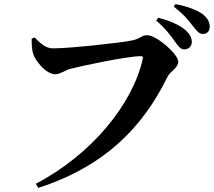

<svg xmlns="http://www.w3.org/2000/svg" viewBox="-20 -860 1040 933"><path d="M875 -620C897 -620 912 -635 912 -656C912 -675 904 -693 883 -712C852 -740 805 -759 749 -774L739 -760C786 -720 811 -685 830 -658C847 -634 859 -620 875 -620ZM966 -695C987 -695 999 -709 999 -730C999 -753 989 -772 964 -792C935 -812 890 -829 833 -840L824 -828C877 -787 898 -758 916 -735C936 -710 947 -695 966 -695ZM148 -678 134 -672C134 -645 134 -627 140 -602C150 -565 204 -499 249 -499C272 -499 297 -519 320 -525C377 -540 598 -587 665 -587C672 -587 676 -584 674 -575C626 -356 427 -110 154 33L166 53C490 -52 673 -241 793 -485C809 -517 846 -528 846 -561C846 -597 741 -689 695 -689C667 -689 665 -673 624 -664C570 -652 318 -625 238 -625C201 -625 176 -650 148 -678Z"/></svg>

Font: Noto Serif CJK JP
Style: Bold
Weight: 700
Designer: Ryoko NISHIZUKA 西塚涼子 (kana & ideographs); Frank Grießhammer (Latin, Greek & Cyrillic); Wenlong ZHANG 张文龙 (bopomofo); San
Foundry: Adobe Systems Incorporated
Version: Version 1.000;PS 1;hotconv 16.6.53;makeotf.lib2.5.65590